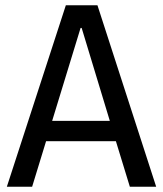

<svg xmlns="http://www.w3.org/2000/svg" viewBox="-20 -709 619 729"><path d="M420 -173H155L102 0H6L230 -689H350L573 0H473ZM178 -250H397L290 -603H286Z"/></svg>

Font: Feura Sans
Style: Regular
Weight: 400
Designer: Carrois Corporate & Edenspiekermann
Foundry: Carrois Corporate GbR & Edenspiekermann AG
Version: Version 1.001